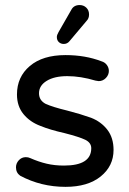

<svg xmlns="http://www.w3.org/2000/svg" viewBox="-20 -726 509 757"><path d="M204.1 -580.1Q204.1 -587.9 210.9 -599.6L260.7 -686.5Q270.5 -706.1 293.9 -706.1Q309.6 -706.1 320.3 -695.8Q331.1 -685.5 331.1 -668.9Q331.1 -653.3 321.3 -643.6L253.9 -563.5Q245.1 -552.7 231.4 -552.7Q219.7 -552.7 211.9 -560.1Q204.1 -567.4 204.1 -580.1ZM59.6 -33.2Q43 -44.9 43 -66.4Q43 -82 54.2 -94.2Q65.4 -106.4 82 -106.4Q91.8 -106.4 99.6 -102.5Q132.8 -87.9 164.1 -80.6Q195.3 -73.2 232.4 -73.2Q339.8 -73.2 339.8 -141.6Q339.8 -163.1 316.4 -174.8Q292 -186.5 234.4 -201.2Q177.7 -213.9 139.6 -229.5Q97.7 -245.1 72.3 -276.4Q46.9 -307.6 46.9 -353.5Q46.9 -422.9 97.7 -465.8Q148.4 -508.8 238.3 -508.8Q316.4 -508.8 379.9 -484.4Q393.6 -480.5 401.4 -469.7Q409.2 -459 409.2 -446.3Q409.2 -430.7 397.5 -418.5Q385.7 -406.2 369.1 -406.2L356.4 -408.2Q297.9 -425.8 245.1 -425.8Q194.3 -425.8 164.1 -407.2Q133.8 -388.7 133.8 -358.4Q133.8 -330.1 160.2 -316.4Q188.5 -303.7 245.1 -290Q297.9 -276.4 338.9 -261.7Q378.9 -246.1 403.3 -214.4Q427.7 -182.6 427.7 -134.8Q427.7 -71.3 377 -30.3Q326.2 10.7 238.3 10.7Q141.6 10.7 59.6 -33.2Z"/></svg>

Font: jf-openhuninn-1.0
Style: Regular
Weight: 400
Designer: [Kosugi Maru]
      Designed by Motoya company      

      [Varela Round]
      Joe Prince(Latin component); Avraham Co
Foundry: justfont CO.,LTD.
Version: 1.0